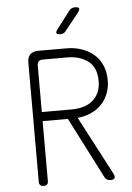

<svg xmlns="http://www.w3.org/2000/svg" viewBox="-62 -996 725 1052"><g transform="rotate(-5 300.0 -470.0)"><path d="M160 -394H325Q359 -394 388.5 -402.5Q418 -411 439.5 -429Q461 -447 473 -474Q485 -501 485 -537Q485 -611 439.5 -645.5Q394 -680 325 -680H190Q175 -680 167.5 -672.5Q160 -665 160 -650ZM160 -344V-15Q160 -2 154 4Q148 10 135 10Q122 10 116 4Q110 -2 110 -15V-670Q110 -700 125 -715Q140 -730 170 -730H325Q369 -730 407.5 -717Q446 -704 474.5 -679.5Q503 -655 519 -619Q535 -583 535 -537Q535 -495 521 -461Q507 -427 483 -402.5Q459 -378 425.5 -363.5Q392 -349 353 -345L521 -25Q530 -7 525.5 1.5Q521 10 504 10Q491 10 483.5 5.5Q476 1 471 -8L299 -344ZM299 -810Q281 -810 277.5 -817Q274 -824 285 -838L358 -934Q364 -942 372 -946Q380 -950 390 -950Q410 -950 413 -942.5Q416 -935 404 -919L328 -824Q323 -817 315.5 -813.5Q308 -810 299 -810Z"/></g></svg>

Font: Maple Mono Thin
Style: Regular
Weight: 250
Monospace: yes
Designer: subframe7536
Version: Version 7.000